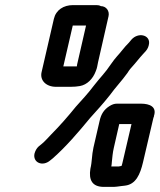

<svg xmlns="http://www.w3.org/2000/svg" viewBox="-20 -685 626 752"><path d="M177 -57 187 -65C239 -111 286 -166 333 -223C361 -254 383 -278 410 -312C434 -345 456 -367 479 -399C487 -412 494 -420 498 -424C511 -438 526 -458 540 -473L551 -485C559 -494 563 -505 564 -516C566 -549 521 -559 495 -530L485 -518C476 -509 467 -499 460 -490C442 -467 434 -462 414 -433C393 -401 372 -381 348 -350C324 -318 302 -295 277 -267C248 -231 213 -191 182 -160C166 -144 157 -132 142 -120L132 -112C123 -104 118 -94 115 -83C108 -48 147 -31 177 -57ZM495 -199 460 -49C459 -45 458 -40 456 -35C452 -34 448 -34 445 -33H416C417 -39 418 -45 418 -50C420 -68 421 -86 426 -107L447 -199ZM532 -279H438C428 -279 419 -276 408 -269C388 -256 376 -239 370 -211L346 -107C339 -75 341 -53 334 -24C327 20 341 47 387 47H417C424 47 431 47 438 46L453 44C459 43 465 43 470 42C512 37 529 -2 540 -49L581 -224C583 -227 583 -229 583 -231C595 -267 566 -279 532 -279ZM317 -585 284 -441C283 -436 281 -430 281 -425H228L265 -585ZM199 -345H257C269 -345 283 -346 293 -348C321 -353 344 -376 355 -406C361 -420 361 -428 364 -441L405 -621C410 -642 396 -661 375 -661C370 -664 364 -665 358 -665H266C229 -665 199 -646 191 -611L143 -403C135 -370 161 -345 199 -345Z"/></svg>

Font: Electronic
Style: ExBdIt
Weight: 800
Version: Version 1.011